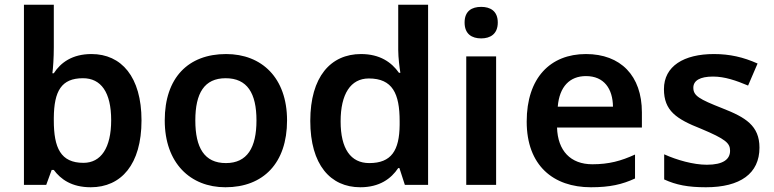

<svg xmlns="http://www.w3.org/2000/svg" viewBox="-20 -780 3264 810"><path d="M207 -580V-760H81V0H175L198 -63H207C236 -24 282 10 363 10C491 10 577 -86 577 -272C577 -456 492 -552 366 -552C285 -552 236 -516 207 -471H201C204 -493 207 -537 207 -580ZM330 -450C406 -450 449 -391 449 -273C449 -156 406 -93 332 -93C236 -93 207 -156 207 -272V-283C208 -396 239 -450 330 -450Z M1191 -272C1191 -452 1084 -552 934 -552C774 -552 675 -452 675 -272C675 -92 783 10 931 10C1091 10 1191 -92 1191 -272ZM804 -272C804 -387 842 -450 932 -450C1023 -450 1062 -387 1062 -272C1062 -157 1023 -92 933 -92C842 -92 804 -157 804 -272Z M1500 10C1581 10 1630 -26 1660 -71H1665L1688 0H1786V-760H1660V-570C1660 -536 1666 -492 1669 -473H1663C1632 -517 1583 -552 1503 -552C1375 -552 1289 -456 1289 -270C1289 -85 1374 10 1500 10ZM1538 -92C1459 -92 1417 -153 1417 -268C1417 -383 1459 -449 1536 -449C1636 -449 1666 -385 1666 -269V-253C1665 -145 1631 -92 1538 -92Z M2010 -751C1971 -751 1940 -734 1940 -685C1940 -636 1971 -618 2010 -618C2048 -618 2080 -636 2080 -685C2080 -734 2048 -751 2010 -751ZM2073 -542H1947V0H2073Z M2452 -552C2302 -552 2202 -452 2202 -267C2202 -82 2314 10 2473 10C2553 10 2605 -2 2659 -27V-128C2600 -101 2549 -87 2479 -87C2387 -87 2333 -144 2330 -242H2688V-306C2688 -461 2598 -552 2452 -552ZM2452 -459C2529 -459 2565 -405 2566 -330H2333C2340 -415 2384 -459 2452 -459Z M3184 -157C3184 -250 3125 -285 3028 -323C2929 -362 2905 -376 2905 -410C2905 -440 2933 -457 2988 -457C3038 -457 3086 -440 3136 -419L3176 -512C3116 -539 3058 -552 2992 -552C2865 -552 2781 -501 2781 -404C2781 -313 2833 -278 2937 -237C3042 -193 3060 -176 3060 -144C3060 -108 3031 -85 2962 -85C2905 -85 2835 -105 2782 -129V-23C2832 0 2882 10 2958 10C3103 10 3184 -48 3184 -157Z"/></svg>

Font: Noto Sans Tai Tham SemiBold
Style: Regular
Weight: 600
Designer: Monotype Design Team 2013. Revised by David WIlliams 2020
Foundry: Monotype Imaging Inc.
Version: Version 2.002